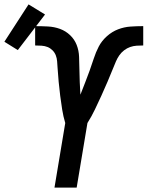

<svg xmlns="http://www.w3.org/2000/svg" viewBox="-105 -854 672 874"><path d="M143 0 192 -294Q183 -324 178 -355.5Q173 -387 169 -418.5Q165 -450 162 -482Q159 -514 157 -546Q156 -561 155 -575Q154 -589 149 -602Q144 -615 134 -625Q124 -635 111.5 -640Q99 -645 84 -646Q69 -647 55 -647V-735Q84 -735 113 -733.5Q142 -732 168 -722.5Q194 -713 214 -694Q234 -675 244 -649.5Q254 -624 255 -595Q256 -566 256.5 -537.5Q257 -509 258 -480.5Q259 -452 261 -423Q272 -451 282.5 -478Q293 -505 303 -532.5Q313 -560 322 -588Q331 -616 344.5 -642Q358 -668 381.5 -689Q405 -710 432.5 -720.5Q460 -731 488.5 -733Q517 -735 545 -735Q546 -735 546 -735Q546 -735 546 -735H547V-647Q532 -647 517 -646Q502 -645 487.5 -640Q473 -635 460 -625Q447 -615 438 -602Q429 -589 423 -575Q417 -561 411 -546Q398 -514 384.5 -482Q371 -450 356.5 -418.5Q342 -387 327 -355.5Q312 -324 293 -294L244 0ZM-24 -626 -85 -664 25 -834 100 -788Z"/></svg>

Font: Iosevka SS04 Semibold
Style: Italic
Weight: 600
Italic angle: -9°
Monospace: yes
Designer: Belleve Invis
Foundry: Belleve Invis
Version: Version 19.0.0; ttfautohint (v1.8.4)